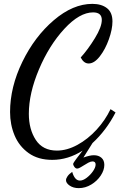

<svg xmlns="http://www.w3.org/2000/svg" viewBox="-20 -739 617 992"><path d="M519 113Q519 140 500.5 168Q482 196 451.5 214.5Q421 233 387 233Q359 233 340 220Q321 207 321 192Q321 183 329 171.5Q337 160 353 149Q366 194 393 194Q409 194 428 179.5Q447 165 460.5 145.5Q474 126 474 111Q474 95 458 95Q449 95 436.5 101.5Q424 108 412 116Q410 117 398 124.5Q386 132 379 132Q371 132 364.5 123.5Q358 115 358 107Q358 104 374 82Q390 60 407 39Q332 87 250 87Q177 87 128 52Q79 17 55.5 -39Q32 -95 32 -160Q32 -289 95.5 -419.5Q159 -550 258 -634.5Q357 -719 457 -719Q504 -719 532.5 -697Q561 -675 561 -628Q561 -588 542.5 -536Q524 -484 495.5 -447.5Q467 -411 438 -411Q413 -411 397 -442Q435 -484 470.5 -542Q506 -600 506 -636Q506 -675 461 -675Q391 -675 312.5 -590Q234 -505 181.5 -381Q129 -257 129 -151Q129 -71 165 -16Q201 39 274 39Q326 39 380 9.5Q434 -20 479 -69Q524 -118 551 -175L577 -158Q529 -65 458 0L411 75Q444 63 465 63Q489 63 504 76Q519 89 519 113Z"/></svg>

Font: Dancing Script
Style: Bold
Weight: 700
Designer: Pablo Impallari
Foundry: Pablo Impallari
Version: Version 2.000